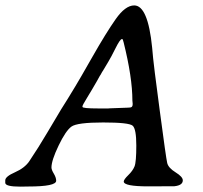

<svg xmlns="http://www.w3.org/2000/svg" viewBox="-43 -694 758 716"><path d="M322.8 -289.6H361.3L365.2 -290L433.6 -292.5Q437.5 -293 440.9 -293Q451.7 -293 451.7 -304.7V-308.1Q450.7 -315.9 450.7 -318.8Q450.7 -405.3 418 -536.1Q415 -548.3 413.1 -548.3H411.6Q404.8 -548.3 387.7 -513.9Q370.6 -479.5 361.3 -464.4L340.3 -429.2L337.9 -425.8L332 -415L329.6 -411.6L317.9 -390.6Q299.8 -358.9 282.2 -330.3Q264.6 -301.8 264.6 -297.9V-295.4Q264.6 -289.6 322.8 -289.6ZM148.9 -69.3Q148.9 -61 157.7 -46.4Q166.5 -31.7 166.5 -20Q166.5 1.5 62.5 1.5L32.7 2Q-23.4 2 -23.4 -12.2V-21.5Q-23.4 -35.6 12.7 -51.5Q48.8 -67.4 65.9 -92.3Q100.1 -143.1 134.5 -201.4Q168.9 -259.8 184.6 -285.6L208.5 -323.7Q224.1 -349.6 237.8 -371.8Q251.5 -394 301.8 -482.4Q352.1 -570.8 388.2 -622.3Q424.3 -673.8 457.5 -673.8Q508.8 -673.8 524.4 -516.1Q527.3 -489.7 528.1 -476.3Q528.8 -462.9 552.5 -283.4Q576.2 -104 580.6 -85.9Q585 -67.9 611.8 -51.3Q638.7 -34.7 638.7 -21.5Q638.7 -2.9 607.4 0.5Q602.5 1 510.5 1Q418.5 1 418.5 -17.1Q418.5 -24.4 435.3 -40.8Q452.1 -57.1 458.7 -73.5Q465.3 -89.8 465.3 -151.4Q465.3 -212.9 451.9 -225.1Q438.5 -237.3 341.6 -237.3Q244.6 -237.3 223.4 -221.9Q202.1 -206.5 175.5 -151.1Q148.9 -95.7 148.9 -69.3Z"/></svg>

Font: Averia Serif Libre
Style: Italic
Weight: 400
Italic angle: -7.90001°
Version: Version 1.002